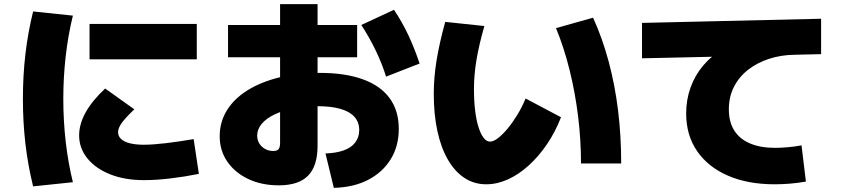

<svg xmlns="http://www.w3.org/2000/svg" viewBox="-20 -835 4040 922"><path d="M670 30Q580 30 510 2.5Q440 -25 400 -74Q360 -123 360 -185Q360 -293 485 -410L625 -310Q582 -269 564.5 -244.5Q547 -220 547 -200Q547 -181 561.5 -167.5Q576 -154 603.5 -147Q631 -140 670 -140Q714 -140 777 -147.5Q840 -155 910 -167L935 0Q865 14 797 22Q729 30 670 30ZM410 -550V-720H925V-550ZM139 60Q114 -42 102 -145Q90 -248 90 -360Q90 -472 102 -575Q114 -678 139 -780L330 -760Q307 -666 295.5 -565Q284 -464 284 -360Q284 -256 295.5 -155Q307 -54 330 40Z M1543 -98Q1595 -100 1631 -113Q1667 -126 1686 -151Q1705 -176 1705 -210Q1705 -248 1682.5 -273.5Q1660 -299 1615.5 -312Q1571 -325 1505 -325Q1442 -325 1389.5 -314.5Q1337 -304 1297.5 -285Q1258 -266 1236.5 -240Q1215 -214 1215 -184Q1215 -163 1225 -146.5Q1235 -130 1252.5 -120Q1270 -110 1292 -110Q1311 -110 1318 -119Q1325 -128 1325 -150V-815H1505V-135Q1505 -38 1459.5 8.5Q1414 55 1319 55Q1236 55 1172 24.5Q1108 -6 1071.5 -59Q1035 -112 1035 -181Q1035 -249 1069.5 -305Q1104 -361 1168 -401Q1232 -441 1320 -463Q1408 -485 1515 -485Q1638 -485 1723 -454Q1808 -423 1851.5 -363Q1895 -303 1895 -216Q1895 -133 1856 -70Q1817 -7 1747 29Q1677 65 1583 67ZM1075 -560V-715H1695V-560ZM1834 -467Q1814 -531 1783.5 -594Q1753 -657 1715 -715L1872 -788Q1912 -728 1941 -666Q1970 -604 1995 -530Z M2315 50Q2257 50 2210.5 19.5Q2164 -11 2131 -68Q2098 -125 2080.5 -205Q2063 -285 2063 -385Q2063 -463 2076.5 -545.5Q2090 -628 2118 -730L2306 -710Q2280 -619 2268 -547Q2256 -475 2256 -407Q2256 -351 2261.5 -305Q2267 -259 2277.5 -225.5Q2288 -192 2302 -173.5Q2316 -155 2333 -155Q2350 -155 2372 -172Q2394 -189 2418 -218Q2442 -247 2464.5 -284Q2487 -321 2504 -362L2674 -272Q2647 -202 2607 -143Q2567 -84 2519 -40.5Q2471 3 2419 26.5Q2367 50 2315 50ZM2770 -50Q2770 -164 2756 -277Q2742 -390 2715.5 -497.5Q2689 -605 2650 -700L2828 -750Q2873 -651 2903 -539Q2933 -427 2948 -304.5Q2963 -182 2963 -50Z M3700 50Q3571 50 3475.5 8.5Q3380 -33 3327.5 -109.5Q3275 -186 3275 -290Q3275 -356 3296 -414.5Q3317 -473 3356.5 -520Q3396 -567 3450 -596L3470 -564L3063 -555V-725L3923 -745V-575L3794 -572Q3730 -571 3673 -552.5Q3616 -534 3572.5 -500Q3529 -466 3504.5 -418Q3480 -370 3480 -310Q3480 -250 3505.5 -209Q3531 -168 3581 -146.5Q3631 -125 3702 -125Q3729 -125 3763.5 -128Q3798 -131 3829 -137L3850 37Q3810 44 3772 47Q3734 50 3700 50Z"/></svg>

Font: M PLUS 1 Thin Black
Style: Regular
Weight: 900
Version: Version 1.001